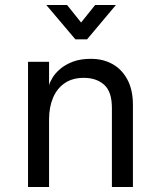

<svg xmlns="http://www.w3.org/2000/svg" viewBox="-20 -747 627 767"><path d="M92 0V-500H176V-406Q179 -419 190 -437Q201 -455 221 -472Q241 -489 271 -500.5Q301 -512 343 -512Q392 -512 429.5 -491Q467 -470 489 -429Q511 -388 511 -328V0H427V-316Q427 -381 396 -408.5Q365 -436 315 -436Q269 -436 238 -414.5Q207 -393 191.5 -355.5Q176 -318 176 -270V0ZM281 -590 165 -727H248L332 -622H276L360 -727H443L328 -590Z"/></svg>

Font: Inclusive Sans
Style: Regular
Weight: 400
Designer: Olivia King
Foundry: Olivia King
Version: Version 2.004